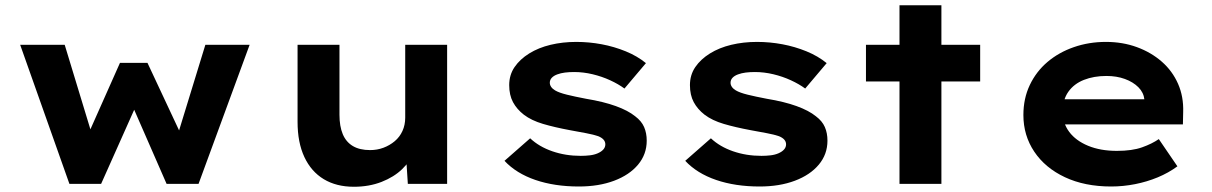

<svg xmlns="http://www.w3.org/2000/svg" viewBox="-20 -702 4627 733"><path d="M245 0 57 -531H227L334 -179L313 -181L438 -462H543L675 -180L656 -179L764 -531H933L738 0H616L470 -334L516 -336L366 0Z M1331 11Q1264 11 1216 -18Q1168 -47 1142 -102.5Q1116 -158 1116 -237V-531H1276V-264Q1276 -220 1288.5 -190Q1301 -160 1327 -144.5Q1353 -129 1393 -129Q1420 -129 1444 -138Q1468 -147 1487 -163Q1506 -179 1516.5 -202Q1527 -225 1527 -253V-531H1687V0H1537L1530 -109L1559 -121Q1547 -87 1515.5 -56.5Q1484 -26 1436.5 -7.5Q1389 11 1331 11Z M2190 10Q2097 10 2024 -15Q1951 -40 1906 -88L2004 -174Q2038 -142 2088.5 -124.5Q2139 -107 2197 -107Q2215 -107 2232 -109Q2249 -111 2262.5 -117Q2276 -123 2283.5 -131.5Q2291 -140 2291 -151Q2291 -171 2264 -182Q2247 -188 2218 -193.5Q2189 -199 2156 -205Q2097 -216 2053 -229Q2009 -242 1980 -264Q1953 -285 1938.5 -312Q1924 -339 1924 -377Q1924 -416 1944.5 -446Q1965 -476 2000.5 -498Q2036 -520 2082 -531Q2128 -542 2180 -542Q2229 -542 2277 -533Q2325 -524 2369 -506Q2413 -488 2446 -461L2364 -364Q2341 -381 2309.5 -395.5Q2278 -410 2242.5 -418.5Q2207 -427 2172 -427Q2153 -427 2137 -425Q2121 -423 2107.5 -418Q2094 -413 2086.5 -405Q2079 -397 2079 -386Q2079 -378 2084 -370.5Q2089 -363 2099 -357Q2114 -348 2144.5 -340.5Q2175 -333 2217 -325Q2284 -314 2331 -297Q2378 -280 2405 -258Q2429 -240 2439 -217Q2449 -194 2449 -165Q2449 -113 2416 -73.5Q2383 -34 2324.5 -12Q2266 10 2190 10Z M2880 10Q2787 10 2714 -15Q2641 -40 2596 -88L2694 -174Q2728 -142 2778.5 -124.5Q2829 -107 2887 -107Q2905 -107 2922 -109Q2939 -111 2952.5 -117Q2966 -123 2973.5 -131.5Q2981 -140 2981 -151Q2981 -171 2954 -182Q2937 -188 2908 -193.5Q2879 -199 2846 -205Q2787 -216 2743 -229Q2699 -242 2670 -264Q2643 -285 2628.5 -312Q2614 -339 2614 -377Q2614 -416 2634.5 -446Q2655 -476 2690.5 -498Q2726 -520 2772 -531Q2818 -542 2870 -542Q2919 -542 2967 -533Q3015 -524 3059 -506Q3103 -488 3136 -461L3054 -364Q3031 -381 2999.5 -395.5Q2968 -410 2932.5 -418.5Q2897 -427 2862 -427Q2843 -427 2827 -425Q2811 -423 2797.5 -418Q2784 -413 2776.5 -405Q2769 -397 2769 -386Q2769 -378 2774 -370.5Q2779 -363 2789 -357Q2804 -348 2834.5 -340.5Q2865 -333 2907 -325Q2974 -314 3021 -297Q3068 -280 3095 -258Q3119 -240 3129 -217Q3139 -194 3139 -165Q3139 -113 3106 -73.5Q3073 -34 3014.5 -12Q2956 10 2880 10Z M3414 0V-682H3574V0ZM3286 -391V-531H3722V-391Z M4222 10Q4121 10 4045.5 -25.5Q3970 -61 3928.5 -123Q3887 -185 3887 -263Q3887 -326 3911.5 -377.5Q3936 -429 3979 -465.5Q4022 -502 4079.5 -522Q4137 -542 4202 -542Q4266 -542 4320.5 -522Q4375 -502 4415.5 -466.5Q4456 -431 4477.5 -382Q4499 -333 4497 -274L4496 -227H3995L3972 -323H4366L4349 -302V-322Q4346 -349 4326 -369Q4306 -389 4274.5 -400.5Q4243 -412 4204 -412Q4156 -412 4118 -397Q4080 -382 4058.5 -351.5Q4037 -321 4037 -275Q4037 -232 4062 -198.5Q4087 -165 4134 -145.5Q4181 -126 4244 -126Q4302 -126 4340 -139.5Q4378 -153 4404 -171L4475 -67Q4441 -42 4400 -25Q4359 -8 4313.5 1Q4268 10 4222 10Z"/></svg>

Font: Lexend Giga
Style: Bold
Weight: 700
Version: Version 1.007